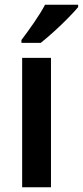

<svg xmlns="http://www.w3.org/2000/svg" viewBox="-20 -786 348 806"><path d="M194 0H73V-543H194ZM308 -756Q292 -737 264.5 -709Q237 -681 206 -653Q175 -625 151 -606H70V-618Q95 -651 123 -691.5Q151 -732 169 -766H308Z"/></svg>

Font: Noto Sans SemiCondensed SemiBold
Style: Regular
Weight: 600
Width: 4
Designer: Monotype Design Team
Foundry: Monotype Imaging Inc.
Version: Version 2.013; ttfautohint (v1.8.4.7-5d5b)